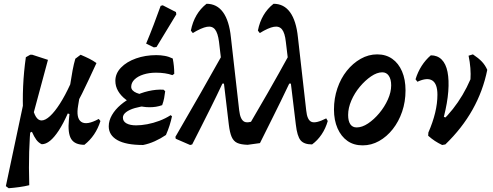

<svg xmlns="http://www.w3.org/2000/svg" viewBox="-20 -758 2610 1017"><path d="M201 6Q184 -2 172.5 -17.5Q161 -33 149 -60L92 -33L151 -196Q166 -120 200 -120Q220 -120 245 -143Q270 -166 297.5 -209Q325 -252 352 -311Q358 -351 364.5 -385.5Q371 -420 379 -447L407 -468Q433 -457 453 -447Q473 -437 491 -424Q446 -326 414.5 -262Q383 -198 354 -152L339 -157Q315 -103 291.5 -67Q268 -31 245.5 -12.5Q223 6 201 6ZM26 239 11 228 117 -272 103 -143Q99 -223 102.5 -301Q106 -379 117 -455L140 -468H151L234 -441L144 -107Q137 -34 134.5 46.5Q132 127 135 223Q111 229 82 233Q53 237 26 239ZM427 9Q376 9 357 -22Q338 -53 345 -124L357 -249L407 -278L394 -200Q382 -132 410.5 -112.5Q439 -93 503 -128L512 -117Q487 -38 427 9Z M738 10Q647 10 601.5 -16Q556 -42 556 -89Q556 -119 573 -148.5Q590 -178 619.5 -203Q649 -228 687 -247Q725 -266 766 -275.5Q807 -285 846 -283L855 -275Q853 -257 849.5 -238.5Q846 -220 839 -201Q798 -202 760.5 -198Q723 -194 694 -185.5Q665 -177 648 -164Q631 -151 631 -135Q631 -115 650 -104.5Q669 -94 701 -94Q728 -94 760 -100Q792 -106 824 -118Q856 -130 884 -148L891 -142Q886 -118 878 -93Q870 -68 859 -43Q831 -24 800 -10Q769 4 738 10ZM772 -190Q736 -190 703.5 -201Q671 -212 645.5 -231.5Q620 -251 605.5 -276Q591 -301 591 -330Q591 -369 621 -400Q651 -431 700.5 -448.5Q750 -466 808 -466Q831 -466 853 -462Q875 -458 895 -448Q899 -428 901 -408Q903 -388 903 -367L893 -360Q857 -373 806 -373Q770 -373 740 -363.5Q710 -354 692.5 -337Q675 -320 675 -298Q675 -278 703 -266Q731 -254 781 -252L839 -201Q822 -195 806 -192.5Q790 -190 772 -190ZM914 -682 809 -509 795 -507 754 -527Q775 -577 794 -627Q813 -677 831 -727L842 -730L912 -694Z M1633 7Q1590 7 1572 -15Q1554 -37 1547 -98L1494 -537Q1489 -583 1474 -602Q1459 -621 1430.5 -616Q1402 -611 1356 -583L1346 -596Q1364 -687 1429 -738Q1484 -738 1516.5 -693Q1549 -648 1558 -561L1602 -173Q1607 -122 1630 -112.5Q1653 -103 1708 -131L1716 -117Q1705 -78 1683.5 -46Q1662 -14 1633 7ZM987 10 911 -23 909 -33Q982 -159 1043 -265.5Q1104 -372 1158 -469L1196 -315H1158Q1126 -247 1097.5 -190Q1069 -133 1044.5 -84.5Q1020 -36 998 7ZM1292 9Q1256 8 1236.5 -1Q1217 -10 1207 -33Q1197 -56 1192 -98L1140 -537Q1134 -583 1119 -602Q1104 -621 1076 -616Q1048 -611 1001 -583L991 -596Q1009 -687 1074 -738Q1129 -738 1161.5 -693Q1194 -648 1203 -561L1247 -173Q1253 -122 1276 -112.5Q1299 -103 1353 -131ZM1292 9 1263 -33Q1337 -159 1398 -265.5Q1459 -372 1512 -469L1551 -315H1512Q1465 -216 1427 -140.5Q1389 -65 1357 0Z M1901 12Q1854 12 1820.5 -11.5Q1787 -35 1768 -78Q1749 -121 1749 -178Q1749 -237 1767 -290Q1785 -343 1817 -383Q1849 -423 1890.5 -446.5Q1932 -470 1978 -470Q2024 -470 2057.5 -446.5Q2091 -423 2109.5 -380Q2128 -337 2128 -279Q2128 -219 2110 -166.5Q2092 -114 2060.5 -74Q2029 -34 1988 -11Q1947 12 1901 12ZM1869 -83Q1898 -83 1929.5 -104Q1961 -125 1989 -158.5Q2017 -192 2034.5 -231Q2052 -270 2052 -306Q2052 -338 2039.5 -356.5Q2027 -375 2005 -375Q1977 -375 1945.5 -353.5Q1914 -332 1886 -298.5Q1858 -265 1841 -225.5Q1824 -186 1824 -149Q1824 -117 1835.5 -100Q1847 -83 1869 -83Z M2322 10Q2301 0 2283.5 -11.5Q2266 -23 2248 -39L2249 -56Q2397 -164 2472 -338Q2474 -365 2471.5 -397.5Q2469 -430 2462 -463L2485 -470Q2515 -450 2532.5 -431.5Q2550 -413 2561 -388Q2516 -164 2339 7ZM2249 -56Q2273 -111 2285 -161Q2297 -211 2297 -256Q2297 -314 2270 -331.5Q2243 -349 2191 -325L2181 -338Q2193 -377 2213.5 -409Q2234 -441 2262 -465Q2297 -465 2319.5 -442.5Q2342 -420 2350.5 -377Q2359 -334 2354.5 -274Q2350 -214 2331 -139L2369 -125Z"/></svg>

Font: Alegreya SemiBold
Style: Italic
Weight: 600
Italic angle: -7°
Designer: Juan Pablo del Peral
Foundry: Huerta Tipografica
Version: Version 2.009